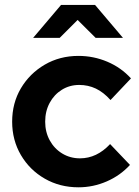

<svg xmlns="http://www.w3.org/2000/svg" viewBox="-20 -761 572 790"><path d="M302.9 9.7Q226.1 9.7 164.2 -25.9Q102.3 -61.4 66.1 -122.9Q30 -184.4 30 -260.3Q30 -336.9 66.1 -397.9Q102.3 -458.9 164.2 -495Q226.1 -531 302.9 -531Q365 -531 421.7 -507Q478.5 -482.9 518.9 -438.4L434.7 -349.4Q406.1 -381.4 374.4 -396.5Q342.7 -411.5 306 -411.5Q266.5 -411.5 234.6 -391.7Q202.8 -372 184.4 -337.8Q165.9 -303.6 165.9 -260.3Q165.9 -217.7 184.7 -183.4Q203.5 -149.1 236.2 -129.3Q268.9 -109.5 309.2 -109.5Q378.3 -109.5 433 -168.2L514.8 -82.4Q474.8 -38.7 419 -14.5Q363.3 9.7 302.9 9.7ZM373.4 -605.3 299.4 -678.9 225.7 -605.3H116.4L231.1 -740.6H371.2L485.9 -605.3Z"/></svg>

Font: Red Hat Display VF
Style: Regular
Weight: 300
Designer: Pentagram, MCKL
Foundry: Pentagram, MCKL
Version: Version 1.023